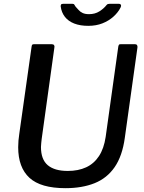

<svg xmlns="http://www.w3.org/2000/svg" viewBox="-20 -973 753 1003"><path d="M632 -253Q619 -158 579 -100Q539 -42 474 -16Q409 10 322 10Q193 10 134 -44Q75 -98 75 -204Q75 -221 76.5 -239Q78 -257 81 -276L145 -729Q146 -737 148.5 -739.5Q151 -742 157 -742H251Q259 -742 262.5 -737Q266 -732 264 -724L198 -249Q197 -237 195.5 -226.5Q194 -216 194 -205Q194 -140 229.5 -110Q265 -80 334 -80Q389 -80 430 -99Q471 -118 497 -157.5Q523 -197 532 -258L598 -730Q600 -738 602 -740Q604 -742 610 -742H686Q693 -742 696 -737Q699 -732 698 -725L632 -253ZM601 -953Q609 -953 611.5 -947.5Q614 -942 610 -934Q597 -908 572.5 -886Q548 -864 515 -851Q482 -838 441 -838Q399 -838 368 -850Q337 -862 319 -885Q301 -908 297 -940Q297 -945 299 -949Q301 -953 309 -953H359Q366 -953 368 -949Q370 -945 375 -938Q382 -931 390.5 -921Q399 -911 412 -905Q425 -899 445 -899Q476 -899 499 -913.5Q522 -928 536 -946Q540 -951 544 -952Q548 -953 552 -953Z"/></svg>

Font: Libre Franklin Medium
Style: Italic
Weight: 500
Italic angle: -8°
Designer: Pablo Impallari, Rodrigo Fuenzalida, Nhung Nguyen
Foundry: Impallari Type
Version: Version 3.000